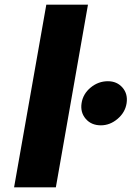

<svg xmlns="http://www.w3.org/2000/svg" viewBox="-20 -805 568 825"><path d="M40.5 0 179 -785H358L220 0ZM413.5 -266.5Q372.5 -266.5 348.5 -294.2Q324.5 -322 330.5 -361.5Q336.5 -401.5 369.5 -428.8Q402.5 -456 443.5 -456Q482.5 -456 506.2 -428.8Q530 -401.5 524 -361.5Q518 -322 485.2 -294.2Q452.5 -266.5 413.5 -266.5Z"/></svg>

Font: Anybody UltraExpanded SemiBold
Style: Italic
Weight: 600
Width: 9
Italic angle: -10°
Designer: Tyler Finck
Foundry: Etcetera Type Company
Version: Version 1.010; ttfautohint (v1.8.3) -l 8 -r 50 -G 200 -x 14 